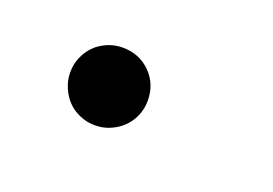

<svg xmlns="http://www.w3.org/2000/svg" viewBox="-35 -215 347 244"><g transform="rotate(20 138.0 -92.5)"><path d="M153.8 -92.3Q153.8 -81.5 149.7 -71.8Q145.5 -62 138.4 -55.2Q131.3 -48.3 121.8 -44.2Q112.3 -40 101.1 -40Q90.3 -40 80.6 -44.2Q70.8 -48.3 64 -55.4Q57.1 -62.5 53 -72.3Q48.8 -82 48.8 -92.8Q48.8 -104 53 -113.5Q57.1 -123 64 -129.9Q70.8 -136.7 80.6 -140.9Q90.3 -145 101.1 -145Q123.5 -145 138.7 -129.9Q153.8 -114.7 153.8 -92.3Z"/></g></svg>

Font: XB Niloofar
Style: Regular
Weight: 400
Designer: Behnam
Foundry: Irmug
Version: Version 7.201 2008